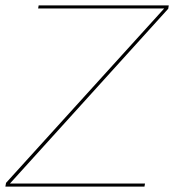

<svg xmlns="http://www.w3.org/2000/svg" viewBox="-24 -695 680 715"><path d="M-4 0 -1.5 -14 587.5 -663.5H118L120 -675H604.5L602.5 -662.5L13 -11.5H516L514 0Z"/></svg>

Font: Anybody ExtraExpanded Thin
Style: Italic
Weight: 100
Width: 8
Italic angle: -10°
Designer: Tyler Finck
Foundry: Etcetera Type Company
Version: Version 1.010; ttfautohint (v1.8.3) -l 8 -r 50 -G 200 -x 14 